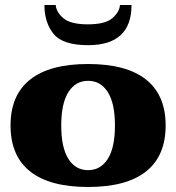

<svg xmlns="http://www.w3.org/2000/svg" viewBox="-20 -735 702 765"><path d="M157 -715H202Q204 -687 232.5 -662.5Q261 -638 330 -638Q399 -638 427.5 -662.5Q456 -687 458 -715H504Q504 -555 331 -555Q230 -555 193.5 -600Q157 -645 157 -715ZM22 -235Q22 -356 100 -418Q178 -480 331 -480Q484 -480 562 -418Q640 -356 640 -235Q640 -114 562 -52Q484 10 331 10Q178 10 100 -52Q22 -114 22 -235ZM438 -235Q438 -323 409.5 -368Q381 -413 331 -413Q281 -413 252.5 -368Q224 -323 224 -235Q224 -147 252.5 -102Q281 -57 331 -57Q381 -57 409.5 -102Q438 -147 438 -235Z"/></svg>

Font: Taviraj Black
Style: Regular
Weight: 900
Designer: Katatrad Team
Foundry: CadsonDemak
Version: Version 1.001